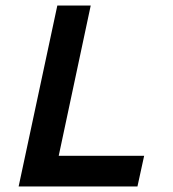

<svg xmlns="http://www.w3.org/2000/svg" viewBox="-20 -670 620 690"><path d="M47 0 186 -650H306L191 -110H498L474 0Z"/></svg>

Font: Sometype Mono
Style: Bold Italic
Weight: 700
Italic angle: -12°
Monospace: yes
Designer: Ryoichi Tsunekawa
Foundry: Dharma Type
Version: Version 1.000; ttfautohint (v1.8.3)